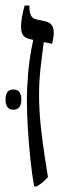

<svg xmlns="http://www.w3.org/2000/svg" viewBox="-43 -667 240 693"><path d="M80 6Q73 -34 67 -89.5Q61 -145 57.5 -203Q54 -261 54 -308Q54 -347 58.5 -402.5Q63 -458 77 -523L68 -525Q46 -530 39.5 -541Q33 -552 33 -570Q33 -602 46 -647H63V-642Q63 -624 68.5 -612Q74 -600 89 -597L120 -590Q151 -584 151 -549Q151 -532 145 -509L115 -515Q108 -463 103 -417.5Q98 -372 98 -325Q98 -270 104 -213.5Q110 -157 117.5 -108.5Q125 -60 130 -28Q120 -17 111.5 -9.5Q103 -2 89 6ZM-23 -308Q-23 -344 5 -344Q34 -344 34 -308Q34 -271 5 -271Q-23 -271 -23 -308Z"/></svg>

Font: Noto Serif Hebrew ExtraCondensed
Style: Regular
Weight: 400
Width: 2
Designer: Monotype Design Team
Foundry: Monotype Imaging Inc.
Version: Version 2.004; ttfautohint (v1.8.4.7-5d5b)